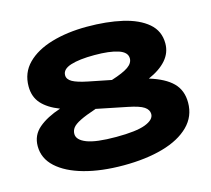

<svg xmlns="http://www.w3.org/2000/svg" viewBox="-105 -845 1076 981"><g transform="rotate(-15 433.5 -354.5)"><path d="M433 12Q315 12 225 -13Q135 -38 84 -84.5Q33 -131 33 -196Q33 -254 76.5 -291Q120 -328 193 -352Q131 -376 99 -412Q67 -448 67 -503Q67 -575 115 -623.5Q163 -672 246 -696.5Q329 -721 433 -721Q538 -721 620.5 -702Q703 -683 751 -642Q799 -601 799 -535Q799 -486 766 -448Q733 -410 671 -383Q753 -358 793 -318Q833 -278 833 -213Q833 -140 782 -89.5Q731 -39 641 -13.5Q551 12 433 12ZM367 -449 487 -425Q550 -445 577 -464Q604 -483 604 -508Q604 -541 558.5 -556Q513 -571 433 -571Q353 -571 307.5 -556.5Q262 -542 262 -510Q262 -488 287 -474Q312 -460 367 -449ZM230 -208Q230 -176 278.5 -157Q327 -138 433 -138Q540 -138 588 -156.5Q636 -175 636 -205Q636 -228 613 -243.5Q590 -259 530 -271L372 -303L369 -304Q312 -285 282 -270Q252 -255 241 -240.5Q230 -226 230 -208Z"/></g></svg>

Font: Special Gothic Expanded One
Style: Regular
Weight: 400
Designer: Alistair McCready
Foundry: Monolith
Version: Version 1.010; ttfautohint (v1.8.4.7-5d5b)